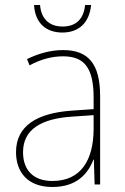

<svg xmlns="http://www.w3.org/2000/svg" viewBox="-20 -737 498 767"><path d="M344 -717H320C315 -666 288 -631 230 -631C174 -631 144 -665 140 -717H116C120 -645 164 -607 229 -607C296 -607 337 -647 344 -717ZM232 -537C182 -537 133 -523 88 -501L98 -476C147 -502 190 -512 232 -512C316 -512 354 -467 354 -347V-301L266 -295C127 -285 44 -234 44 -129C44 -49 91 10 189 10C286 10 331 -42 353 -99H355L358 0H380V-353C380 -483 332 -537 232 -537ZM267 -271 354 -277V-220C353 -98 304 -14 189 -14C114 -14 72 -57 72 -129C72 -220 145 -263 267 -271Z"/></svg>

Font: Noto Sans Georgian SemiCondensed Thin
Style: Regular
Weight: 100
Width: 4
Designer: Monotype Design Team, Akaki Razmadze
Foundry: Google LLC
Version: Version 2.005